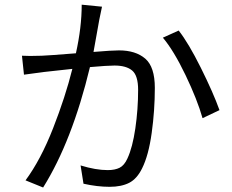

<svg xmlns="http://www.w3.org/2000/svg" viewBox="-20 -791 1017 841"><path d="M426.8 -761.7 415 -705.1Q396.5 -598.6 389.6 -563.5Q469.7 -570.3 501 -570.3Q574.2 -570.3 616.2 -534.2Q658.2 -498 658.2 -406.2Q658.2 -307.6 644.5 -209Q630.9 -110.4 602.5 -53.7Q580.1 -7.8 545.9 9.8Q511.7 27.3 460 27.3Q406.2 27.3 345.7 13.7L333 -66.4Q399.4 -45.9 452.1 -45.9Q483.4 -45.9 503.9 -56.2Q524.4 -66.4 538.1 -96.7Q560.5 -144.5 572.8 -228.5Q585 -312.5 585 -397.5Q585 -460 559.1 -481.9Q533.2 -503.9 481.4 -503.9Q451.2 -503.9 374 -497.1Q295.9 -172.9 168.9 30.3L91.8 -1Q158.2 -90.8 212.4 -229Q266.6 -367.2 296.9 -489.3L171.9 -475.6Q97.7 -465.8 85 -463.9L76.2 -546.9Q105.5 -544.9 163.1 -546.9Q192.4 -547.9 312.5 -557.6Q337.9 -671.9 337.9 -770.5ZM693.4 -626 762.7 -657.2Q805.7 -602.5 859.9 -493.7Q914.1 -384.8 941.4 -308.6L867.2 -273.4Q843.8 -355.5 792.5 -462.4Q741.2 -569.3 693.4 -626Z"/></svg>

Font: Min Sans
Style: Regular
Weight: 400
Designer: Jinseong-Kim, NotoSansCJK, Nunito
Foundry: Jinseong-Kim
Version: Version 1.400;Glyphs 3.1.2 (3151)